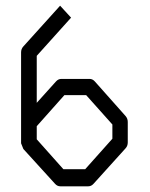

<svg xmlns="http://www.w3.org/2000/svg" viewBox="-20 -689 526 674"><path d="M54 -186V-187V-505Q54 -517.5 62 -526L191 -669L229.5 -627L109 -493V-328L176.5 -403Q184.5 -412 195.5 -412H294.5Q305 -412 313 -403L420.5 -282Q428.5 -273 428.5 -261V-189Q428.5 -176.5 420.5 -168L308.5 -44Q300.5 -35 290 -35H191.5Q181 -35 173 -44L62 -166ZM109 -246V-200L202.5 -95H279L374.5 -202V-252L282.5 -355H206Z"/></svg>

Font: 3270 Nerd Font Mono SemCond
Style: Regular
Weight: 400
Monospace: yes
Version: Version 3.0.1;Nerd Fonts 3.1.1